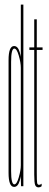

<svg xmlns="http://www.w3.org/2000/svg" viewBox="-20 -805 210 830"><path d="M71 0 70 -36V-785H81V0ZM41 3Q17 3 17 -58Q17 -119 17 -301Q17 -484 17 -545Q17 -606 41 -606Q57.5 -606 65.2 -579.5Q73 -553 73 -528L70 -512Q70 -534 61.2 -564.5Q52.5 -595 42 -595Q28 -595 28 -537.5Q28 -480 28 -301Q28 -123 28 -65.5Q28 -8 42 -8Q52.5 -8 61.2 -38.5Q70 -69 70 -91L73 -75Q73 -50 65.2 -23.5Q57.5 3 41 3Z M147 5Q136.5 5 132.2 -4.5Q128 -14 128 -50V-589H107V-600H128V-721.5H139V-600H164V-589H139V-59Q139 -23 140.5 -14.5Q142 -6 149 -6Q154 -6 160 -11V0Q154 5 147 5Z"/></svg>

Font: Anybody UltraCondensed Thin
Style: Regular
Weight: 100
Width: 1
Designer: Tyler Finck
Foundry: Etcetera Type Company
Version: Version 1.110